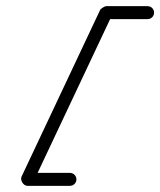

<svg xmlns="http://www.w3.org/2000/svg" viewBox="-20 -582 520 623"><path d="M459 -562C414 -562 369 -562 324 -562C321.8 -562 317.5 -559.9 313.6 -557.4C309.6 -554.9 305.9 -551.9 305 -549.9C220 -369.6 135 -189.3 50 -9C47.2 -3.1 48.7 4.4 52.5 10.4C56.3 16.5 62.4 21 69 21C115 21 161 21 207 21C218.6 21 228 11.6 228 0C228 -11.6 218.6 -21 207 -21C161 -21 115 -21 69 -21C62.4 -21 65.8 -10.6 71.5 -1.6C77.2 7.3 85.2 14.8 87.9 9C173 -171.4 258 -351.7 343 -532C343.9 -534 338.1 -531 332.6 -527.5C327 -523.9 321.8 -520 324 -520C369 -520 414 -520 459 -520C470.6 -520 480 -529.4 480 -541C480 -552.6 470.6 -562 459 -562Z"/></svg>

Font: FRB American Cursive Guidelines Arrows Medium
Style: Italic
Weight: 500
Italic angle: -25°
Version: Version 2.0;Modular Font Editor K font №1